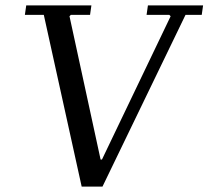

<svg xmlns="http://www.w3.org/2000/svg" viewBox="-20 -690 771 710"><path d="M527 -670H731L726 -635H666L359 0H282L142 -635H72L77 -670H318L313 -635H242L237 -630L352 -100H357L611 -630L606 -635H522Z"/></svg>

Font: Brygada 1918
Style: Italic
Weight: 400
Italic angle: -8°
Designer: Mateusz Machalski | Borys Kosmynka | Przemek Hoffer
Foundry: NIEPODLEGLA 2018
Version: Version 3.006